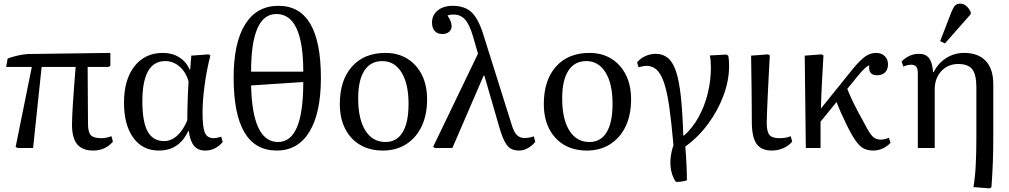

<svg xmlns="http://www.w3.org/2000/svg" viewBox="-20 -814 5547 1056"><path d="M492 14Q433 14 404.5 -20.5Q376 -55 376 -129Q376 -166 381 -244.5Q386 -323 396 -446H209L162 0H77L66 -6L155 -446H14L22 -492Q37 -498 59.5 -504Q82 -510 104 -513.5Q126 -517 140 -517L587 -523V-452L577 -446H462Q462 -371 463 -289.5Q464 -208 464 -133Q464 -87 479.5 -70.5Q495 -54 538 -54Q564 -54 593 -65L601 -35Q560 14 492 14Z M853 14Q764 14 713 -56.5Q662 -127 662 -249Q662 -376 719.5 -449.5Q777 -523 876 -523Q927 -523 965.5 -499Q1004 -475 1024 -430H1026L1032 -508L1127 -515L1137 -509Q1116 -426 1105 -343Q1094 -260 1094 -194Q1094 -114 1107 -84Q1120 -54 1155 -54Q1169 -54 1197 -62L1205 -33Q1165 14 1109 14Q1069 14 1047.5 -11.5Q1026 -37 1018 -93H1015Q966 14 853 14ZM883 -38Q921 -38 954 -67.5Q987 -97 1010 -152Q1010 -181 1011 -221Q1012 -261 1013.5 -300Q1015 -339 1017 -367Q1002 -418 967.5 -448Q933 -478 889 -478Q763 -478 763 -257Q763 -144 792 -91Q821 -38 883 -38Z M1502 14Q1265 14 1265 -387Q1265 -579 1328.5 -680.5Q1392 -782 1512 -782Q1745 -782 1745 -385Q1745 -193 1682 -89.5Q1619 14 1502 14ZM1361 -420H1648Q1648 -737 1500 -737Q1361 -737 1361 -420ZM1509 -33Q1579 -33 1613.5 -114.5Q1648 -196 1648 -363L1361 -344Q1368 -33 1509 -33Z M2086 14Q2013 14 1960 -17.5Q1907 -49 1878 -106.5Q1849 -164 1849 -242Q1849 -373 1916 -448Q1983 -523 2100 -523Q2169 -523 2220.5 -491Q2272 -459 2300.5 -402Q2329 -345 2329 -267Q2329 -182 2299 -119Q2269 -56 2214 -21Q2159 14 2086 14ZM2100 -33Q2162 -33 2194.5 -86.5Q2227 -140 2227 -243Q2227 -353 2188.5 -415.5Q2150 -478 2083 -478Q2018 -478 1984 -425.5Q1950 -373 1950 -272Q1950 -159 1989.5 -96Q2029 -33 2100 -33Z M2916 -64 2924 -34Q2908 -13 2883.5 0.5Q2859 14 2836 14Q2807 14 2788.5 3Q2770 -8 2755.5 -36Q2741 -64 2726 -115L2644 -398H2640L2468 0H2373L2362 -6L2609 -519L2582 -612Q2563 -678 2538.5 -706Q2514 -734 2474 -734Q2455 -734 2441 -729Q2464 -695 2464 -671Q2464 -651 2450 -639Q2436 -627 2413 -627Q2386 -627 2371 -643.5Q2356 -660 2356 -690Q2356 -731 2387.5 -756.5Q2419 -782 2470 -782Q2535 -782 2572.5 -747.5Q2610 -713 2637 -628L2794 -129Q2806 -88 2822.5 -71.5Q2839 -55 2866 -55Q2890 -55 2916 -64Z M3208 14Q3135 14 3082 -17.5Q3029 -49 3000 -106.5Q2971 -164 2971 -242Q2971 -373 3038 -448Q3105 -523 3222 -523Q3291 -523 3342.5 -491Q3394 -459 3422.5 -402Q3451 -345 3451 -267Q3451 -182 3421 -119Q3391 -56 3336 -21Q3281 14 3208 14ZM3222 -33Q3284 -33 3316.5 -86.5Q3349 -140 3349 -243Q3349 -353 3310.5 -415.5Q3272 -478 3205 -478Q3140 -478 3106 -425.5Q3072 -373 3072 -272Q3072 -159 3111.5 -96Q3151 -33 3222 -33Z M3697 186Q3671 148 3667.5 96Q3664 44 3684 -16Q3673 -142 3661 -226Q3649 -310 3632 -359.5Q3615 -409 3591.5 -430.5Q3568 -452 3535 -452Q3521 -452 3492 -444L3484 -471Q3502 -493 3529.5 -505.5Q3557 -518 3586 -518Q3625 -518 3652.5 -496Q3680 -474 3697.5 -423Q3715 -372 3724.5 -285Q3734 -198 3738 -69H3743Q3789 -110 3822 -169.5Q3855 -229 3872.5 -299.5Q3890 -370 3890 -445Q3890 -482 3884 -509L3976 -514L3986 -507Q3988 -496 3989 -481Q3990 -466 3990 -451Q3990 -371 3959 -288Q3928 -205 3874 -132Q3820 -59 3749 -8Q3753 36 3755.5 88Q3758 140 3758 178Q3724 188 3697 186Z M4225 14Q4167 14 4141 -23Q4115 -60 4115 -143Q4115 -181 4114.5 -233Q4114 -285 4113.5 -339.5Q4113 -394 4112 -439Q4111 -484 4111 -508L4204 -515L4214 -509Q4212 -471 4209 -417.5Q4206 -364 4203.5 -308.5Q4201 -253 4199 -207Q4197 -161 4197 -138Q4197 -90 4212 -72Q4227 -54 4266 -54Q4306 -54 4329 -65L4337 -35Q4318 -12 4288 1Q4258 14 4225 14Z M4783 14Q4743 14 4718 -5Q4693 -24 4664 -75Q4652 -96 4636 -128.5Q4620 -161 4605 -195Q4590 -229 4581 -253L4493 -145V0H4412L4406 -508L4499 -515L4509 -509Q4505 -435 4501 -364.5Q4497 -294 4495 -217L4669 -433Q4711 -484 4739 -503.5Q4767 -523 4798 -523Q4828 -523 4846 -505.5Q4864 -488 4864 -460Q4864 -432 4848 -416Q4832 -400 4804 -400Q4754 -400 4761 -454Q4753 -454 4734 -436Q4715 -418 4692 -389L4640 -325Q4653 -292 4675 -246.5Q4697 -201 4738 -128Q4763 -79 4780.5 -62.5Q4798 -46 4824 -46Q4844 -46 4869 -56L4878 -28Q4836 14 4783 14Z M5422 222 5334 215Q5343 162 5346.5 95Q5350 28 5350 -55V-334Q5350 -404 5327.5 -433Q5305 -462 5250 -462Q5194 -462 5157.5 -423Q5121 -384 5121 -323V0H5028V-409Q5028 -436 5019.5 -447Q5011 -458 4991 -458Q4972 -458 4948 -448L4939 -476Q4981 -518 5034 -518Q5071 -518 5089.5 -494.5Q5108 -471 5112 -417H5115Q5140 -467 5184.5 -495Q5229 -523 5283 -523Q5360 -523 5401.5 -479Q5443 -435 5443 -352V-49Q5443 23 5440.5 83.5Q5438 144 5433 216ZM5177 -575 5151 -588 5214 -751Q5224 -775 5234 -784.5Q5244 -794 5261 -794Q5296 -794 5319 -748V-736Z"/></svg>

Font: Literata 36pt
Style: Regular
Weight: 400
Designer: Latin by Veronika Burian and Jose Scaglione. Greek by Irene Vlachou. Cyrillic by Vera Evstafieva.
Foundry: TypeTogether
Version: Version 3.002